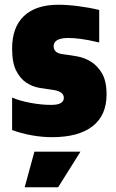

<svg xmlns="http://www.w3.org/2000/svg" viewBox="-20 -569 488 809"><path d="M125 70H319L225 220H84ZM199 9Q157 9 113 1Q69 -7 31 -21V-158Q63 -144 109 -135.5Q155 -127 196 -127Q249 -127 249 -157Q249 -185 198 -191Q174 -194 145 -199Q116 -204 90.5 -221Q65 -238 48 -271.5Q31 -305 31 -365Q31 -454 81 -501.5Q131 -549 226 -549Q264 -549 310.5 -543Q357 -537 398 -527V-390Q373 -396 354.5 -399.5Q336 -403 321 -405Q306 -407 293.5 -408Q281 -409 268 -409Q206 -409 206 -374Q206 -344 249 -340Q274 -337 305 -331.5Q336 -326 363.5 -309Q391 -292 410 -259.5Q429 -227 429 -171Q429 -83 370 -37Q311 9 199 9Z"/></svg>

Font: Encode Sans Compressed
Style: Black
Weight: 900
Designer: Pablo Impallari, Andres Torresi
Foundry: Pablo Impallari, Andres Torresi
Version: Version 1.000; ttfautohint (v1.00) -l 8 -r 50 -G 200 -x 14 -